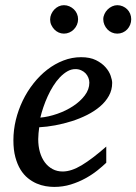

<svg xmlns="http://www.w3.org/2000/svg" viewBox="-20 -716 531 748"><path d="M328.1 -394Q328.1 -403.8 324.2 -413.3Q320.3 -422.9 313.5 -430.2Q306.6 -437.5 296.4 -442.1Q286.1 -446.8 273.9 -446.8Q257.3 -446.8 242.2 -438Q227.1 -429.2 213.1 -414.6Q199.2 -399.9 187.3 -380.9Q175.3 -361.8 165.8 -340.8Q156.2 -319.8 148.9 -298.3Q141.6 -276.9 137.2 -257.8Q168.9 -260.7 202.9 -272.5Q236.8 -284.2 264.6 -302.5Q292.5 -320.8 310.3 -344.2Q328.1 -367.7 328.1 -394ZM417 -393.1Q417 -365.7 404.3 -342.8Q391.6 -319.8 369.9 -301.3Q348.1 -282.7 319.6 -268.3Q291 -253.9 259.5 -243.9Q228 -233.9 195.3 -227.8Q162.6 -221.7 132.8 -220.2Q131.3 -210.4 130.1 -196.8Q128.9 -183.1 128.9 -173.8Q128.9 -146.5 135.5 -123.5Q142.1 -100.6 154.5 -83.7Q167 -66.9 184.6 -57.4Q202.1 -47.9 224.1 -47.9Q257.8 -47.9 298.3 -72.3Q338.9 -96.7 394 -145V-82Q379.9 -68.4 359.4 -52Q338.9 -35.6 312.7 -21.2Q286.6 -6.8 255.9 2.7Q225.1 12.2 190.9 12.2Q175.8 12.2 158 9.3Q140.1 6.3 122.6 -1.2Q105 -8.8 88.6 -22Q72.3 -35.2 59.8 -55.4Q47.4 -75.7 39.8 -103.8Q32.2 -131.8 32.2 -169.9Q32.2 -209.5 41.7 -248.8Q51.3 -288.1 68.6 -324Q85.9 -359.9 110.4 -390.9Q134.8 -421.9 164.1 -444.6Q193.4 -467.3 226.8 -480.2Q260.3 -493.2 295.9 -493.2Q330.6 -493.2 353.8 -481.7Q377 -470.2 391.1 -454.1Q405.3 -438 411.1 -420.9Q417 -403.8 417 -393.1ZM284.2 -641.1Q284.2 -629.9 279.8 -619.6Q275.4 -609.4 267.8 -601.6Q260.3 -593.8 250.2 -589.4Q240.2 -585 229 -585Q218.3 -585 208.5 -589.4Q198.7 -593.8 191.4 -601.6Q184.1 -609.4 179.7 -619.1Q175.3 -628.9 175.3 -640.1Q175.3 -650.9 179.7 -660.9Q184.1 -670.9 191.4 -678.7Q198.7 -686.5 208.5 -691.2Q218.3 -695.8 229 -695.8Q240.2 -695.8 250.2 -691.4Q260.3 -687 267.8 -679.7Q275.4 -672.4 279.8 -662.4Q284.2 -652.3 284.2 -641.1ZM491.2 -641.1Q491.2 -629.9 487.1 -619.6Q482.9 -609.4 475.6 -601.6Q468.3 -593.8 458.3 -589.4Q448.2 -585 437 -585Q425.8 -585 415.8 -589.4Q405.8 -593.8 398.4 -601.6Q391.1 -609.4 386.7 -619.6Q382.3 -629.9 382.3 -641.1Q382.3 -651.4 387 -661.4Q391.6 -671.4 399.2 -679Q406.7 -686.5 416.7 -691.2Q426.8 -695.8 437 -695.8Q448.2 -695.8 458.3 -691.4Q468.3 -687 475.6 -679.7Q482.9 -672.4 487.1 -662.4Q491.2 -652.3 491.2 -641.1Z"/></svg>

Font: Charis SIL
Style: Italic
Weight: 400
Italic angle: -11°
Foundry: SIL International
Version: Version 4.112